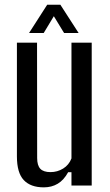

<svg xmlns="http://www.w3.org/2000/svg" viewBox="-20 -779 460 806"><path d="M164 7.5Q108.5 7.5 79.8 -23Q51 -53.5 51 -122.5V-600H135.5L136 -115.5Q136 -84.5 149.2 -70.5Q162.5 -56.5 192 -56.5Q221 -56.5 245.2 -71.5Q269.5 -86.5 280 -114V-600H365V0H280V-56H266Q248 -23 222.5 -7.8Q197 7.5 164 7.5ZM102 -640.5 178 -759H233.5L310 -640.5H249L206 -711L163.5 -640.5Z"/></svg>

Font: Big Shoulders
Style: Regular
Weight: 400
Designer: Patric King
Foundry: XO Type Co
Version: Version 2.002